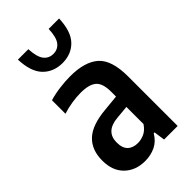

<svg xmlns="http://www.w3.org/2000/svg" viewBox="-245 -871 956 956"><g transform="rotate(-45 233.0 -393.0)"><path d="M177.5 9.5Q111 9.5 69.2 -31Q27.5 -71.5 27.5 -143.5Q27.5 -219 73 -261.5Q118.5 -304 219.5 -312.5L301.5 -320.5V-354Q301.5 -414 275.2 -436.2Q249 -458.5 190.5 -458.5Q162.5 -458.5 129 -453.5Q95.5 -448.5 63 -438V-533Q95.5 -543 135.5 -548.2Q175.5 -553.5 211 -553.5Q314.5 -553.5 364.8 -508.5Q415 -463.5 415 -349V0H319.5L311 -58.5H305Q284 -22.5 250.8 -6.5Q217.5 9.5 177.5 9.5ZM142 -156.5Q142 -117 161.5 -98.2Q181 -79.5 215.5 -79.5Q237 -79.5 260 -89.5Q283 -99.5 301.5 -127V-247.5L231.5 -241Q142 -233 142 -156.5ZM231.5 -626.5Q169 -626.5 129.2 -667Q89.5 -707.5 86 -796H159.5Q162.5 -739 181.2 -715Q200 -691 231.5 -691Q263 -691 281.8 -715Q300.5 -739 302.5 -796H376Q372.5 -707.5 333.2 -667Q294 -626.5 231.5 -626.5Z"/></g></svg>

Font: Encode Sans Condensed SemiBold
Style: Regular
Weight: 600
Width: 3
Designer: Multiple Designers
Foundry: Impallari Type
Version: Version 3.000; ttfautohint (v1.8.3) -l 8 -r 50 -G 200 -x 14 